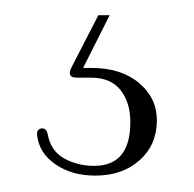

<svg xmlns="http://www.w3.org/2000/svg" viewBox="-20 -22 248 246"><path d="M106 -2.5H120.5L86.5 65H97Q135 65 158 84.2Q181 103.5 181 132Q181 163.5 159 183.2Q137 203 102 203Q72 203 51 188.5Q30 174 27.5 151Q27 143.5 33 142.5Q39.5 142 41 149.5Q45 171.5 62.2 181Q79.5 190.5 100.5 190.5Q147 190.5 147 134.5Q147 109.5 134.5 93.5Q122 77.5 96.5 77.5H78.5Q65 77.5 71.5 64.5Z"/></svg>

Font: Fraunces 72pt Thin
Style: Regular
Weight: 100
Version: Version 1.000;[b76b70a41]